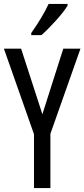

<svg xmlns="http://www.w3.org/2000/svg" viewBox="-20 -963 432 983"><path d="M326 -934V-943H229C208 -898 178 -848 140 -794V-783H192C233 -819 301 -892 326 -934ZM197 -378 88 -714H0L154 -276V0H238V-278L392 -714H304Z"/></svg>

Font: Noto Sans Arabic ExtCond
Style: Regular
Weight: 400
Width: 2
Designer: Monotype Design Team, Nadine Chahine, Nizar Qandah and Khaled Hosny
Foundry: Monotype Imaging Inc.
Version: Version 2.012